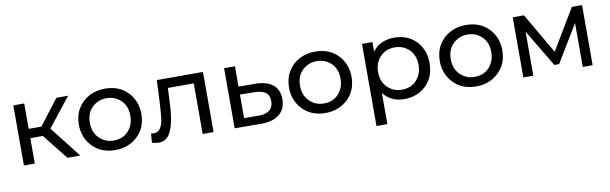

<svg xmlns="http://www.w3.org/2000/svg" viewBox="-47 -1004 5295 1667"><g transform="rotate(-10 2600.5 -170.5)"><path d="M590 0H477L299 -224H189V0H93V-530H189V-306H301L473 -530H576L375 -275Z M900 6Q775 6 699.5 -72.5Q624 -151 624 -265Q624 -347 661 -408Q698 -469 760.5 -502Q823 -535 900 -535Q1025 -535 1100 -457Q1175 -379 1175 -265Q1175 -143 1095.5 -68.5Q1016 6 900 6ZM900 -78Q981 -78 1029.5 -131.5Q1078 -185 1078 -265Q1078 -352 1026 -401.5Q974 -451 900 -451Q826 -451 773.5 -401Q721 -351 721 -265Q721 -180 773 -129Q825 -78 900 -78Z M1281 8Q1255 8 1222 -1L1228 -82Q1241 -79 1252 -79Q1294 -79 1313.5 -114.5Q1333 -150 1338.5 -197.5Q1344 -245 1349 -334L1358 -530H1765V0H1669V-446H1441L1435 -328Q1428 -111 1370 -35Q1338 8 1281 8Z M2187 1 1951 0V-530H2047V-351L2196 -350Q2297 -349 2350 -304.5Q2403 -260 2403 -177Q2403 -92 2346 -45.5Q2289 1 2187 1ZM2179 -72Q2239 -72 2272 -99Q2305 -126 2305 -178Q2305 -231 2272.5 -254.5Q2240 -278 2173 -279L2047 -281V-73Z M2753 6Q2628 6 2552.5 -72.5Q2477 -151 2477 -265Q2477 -347 2514 -408Q2551 -469 2613.5 -502Q2676 -535 2753 -535Q2878 -535 2953 -457Q3028 -379 3028 -265Q3028 -143 2948.5 -68.5Q2869 6 2753 6ZM2753 -78Q2834 -78 2882.5 -131.5Q2931 -185 2931 -265Q2931 -352 2879 -401.5Q2827 -451 2753 -451Q2679 -451 2626.5 -401Q2574 -351 2574 -265Q2574 -180 2626 -129Q2678 -78 2753 -78Z M3263 194H3167V-530H3259V-446Q3293 -492 3342 -513.5Q3391 -535 3448 -535Q3569 -535 3642.5 -459Q3716 -383 3716 -265Q3716 -181 3680.5 -120.5Q3645 -60 3584.5 -27Q3524 6 3448 6Q3330 6 3263 -80ZM3440 -78Q3520 -78 3569.5 -131Q3619 -184 3619 -265Q3619 -351 3567 -401Q3515 -451 3440 -451Q3362 -451 3312 -398.5Q3262 -346 3262 -265Q3262 -178 3314.5 -128Q3367 -78 3440 -78Z M4082 6Q3957 6 3881.5 -72.5Q3806 -151 3806 -265Q3806 -347 3843 -408Q3880 -469 3942.5 -502Q4005 -535 4082 -535Q4207 -535 4282 -457Q4357 -379 4357 -265Q4357 -143 4277.5 -68.5Q4198 6 4082 6ZM4082 -78Q4163 -78 4211.5 -131.5Q4260 -185 4260 -265Q4260 -352 4208 -401.5Q4156 -451 4082 -451Q4008 -451 3955.5 -401Q3903 -351 3903 -265Q3903 -180 3955 -129Q4007 -78 4082 -78Z M5107 0H5020V-387L4822 -60H4780L4584 -388V0H4496V-530H4595L4803 -172L5017 -530H5107Z"/></g></svg>

Font: Argentum Novus
Style: Regular
Weight: 400
Designer: Julieta Ulanovsky
Foundry: Julieta Ulanovsky
Version: Version 7.20;July 27, 2021;FontCreator 13.0.0.2683 64-bit